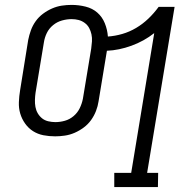

<svg xmlns="http://www.w3.org/2000/svg" viewBox="-20 -548 790 783"><path d="M446 215V157H515L609 -413Q567 -380 516 -361.5Q465 -343 416 -341L382 -135Q379 -115 371.5 -95.5Q364 -76 351.5 -58.5Q339 -41 321.5 -28Q304 -15 284.5 -6.5Q265 2 244.5 5Q224 8 205 8Q180 8 157 3.5Q134 -1 115 -13Q96 -25 82.5 -44Q69 -63 62.5 -85Q56 -107 57 -131.5Q58 -156 62 -180L95 -385Q99 -405 106 -424.5Q113 -444 125.5 -461.5Q138 -479 155.5 -492Q173 -505 192.5 -513.5Q212 -522 232 -525Q252 -528 272 -528Q301 -528 329 -521Q357 -514 377 -496.5Q397 -479 407.5 -453Q418 -427 420 -399Q449 -401 478.5 -409.5Q508 -418 535 -434Q562 -450 585 -472Q608 -494 627 -520H692L580 157H625L624 215ZM206 -50Q225 -50 244.5 -55.5Q264 -61 280 -74.5Q296 -88 305 -106.5Q314 -125 318 -145L352 -350Q354 -364 355 -379Q356 -394 353 -408Q350 -422 343.5 -434Q337 -446 325.5 -454.5Q314 -463 300.5 -466.5Q287 -470 272 -470Q253 -470 233 -464.5Q213 -459 196.5 -445.5Q180 -432 171 -413.5Q162 -395 159 -375L125 -170Q123 -156 122.5 -141Q122 -126 124.5 -112Q127 -98 134 -86Q141 -74 151.5 -65.5Q162 -57 176.5 -53.5Q191 -50 206 -50Z"/></svg>

Font: Iosevka Etoile Light
Style: Italic
Weight: 300
Italic angle: -9°
Designer: Belleve Invis
Foundry: Belleve Invis
Version: Version 22.1.2; ttfautohint (v1.8.4)